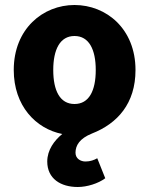

<svg xmlns="http://www.w3.org/2000/svg" viewBox="-20 -529 597 768"><path d="M291 219C328 219 373 205 401 184L369 104C357 111 341 117 322 117C303 117 282 106 282 82C282 53 298 25 348 5C450 -35 522 -115 522 -249C522 -414 405 -509 278 -509C152 -509 35 -414 35 -249C35 -106 123 -14 229 7C197 33 169 71 169 117C169 186 223 219 291 219ZM278 -113C220 -113 193 -166 193 -249C193 -331 220 -385 278 -385C336 -385 363 -331 363 -249C363 -166 336 -113 278 -113Z"/></svg>

Font: Source Sans Pro
Style: Bold
Weight: 700
Designer: Paul D. Hunt
Foundry: Adobe Systems Incorporated
Version: Version 3.006;hotconv 1.0.111;makeotfexe 2.5.65597